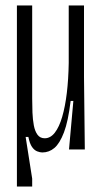

<svg xmlns="http://www.w3.org/2000/svg" viewBox="-20 -548 376 704"><path d="M42 136V-528H98V-187Q98 -161 99 -135.5Q100 -110 104 -88.5Q108 -67 117.5 -54Q127 -41 144 -41Q165 -41 181 -61.5Q197 -82 208 -119.5Q219 -157 225 -207Q231 -257 232 -317V-528H288V-266L291 0H233L249 -178H239Q230 -103 214.5 -62.5Q199 -22 179.5 -5.5Q160 11 135 11Q127 11 116.5 7Q106 3 97.5 -9Q89 -21 84 -46H74L98 107V136Z"/></svg>

Font: Bricolage Grotesque 72pt Condensed ExtraLight
Style: Regular
Weight: 250
Width: 3
Designer: Mathieu Triay
Foundry: Atelier Triay
Version: Version 1.001;gftools[0.9.33.dev8+g029e19f]